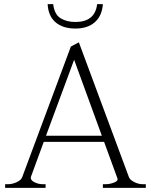

<svg xmlns="http://www.w3.org/2000/svg" viewBox="-20 -915 735 935"><path d="M212 -895H239Q245 -845 274.5 -826.5Q304 -808 347 -808Q443 -808 453 -895H481Q477 -838 442 -807Q407 -776 347 -776Q286 -776 250.5 -806.5Q215 -837 212 -895ZM690 -18V0H481V-18H494Q515 -18 535.5 -26Q556 -34 552 -46L487 -224H193L131 -55Q126 -39 146 -28.5Q166 -18 187 -18H202V0H5V-18H20Q40 -18 61.5 -28Q83 -38 88 -52L325 -688L364 -709L608 -52Q614 -38 634.5 -28Q655 -18 674 -18ZM476 -254 341 -624 204 -254Z"/></svg>

Font: Taviraj ExtraLight
Style: Regular
Weight: 200
Designer: Katatrad Team
Foundry: CadsonDemak
Version: Version 1.030